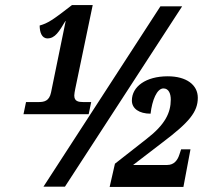

<svg xmlns="http://www.w3.org/2000/svg" viewBox="-20 -739 819 760"><path d="M73 -287H331L341 -335H310C290 -335 274 -338 274 -361C274 -368 276 -377 278 -388L347 -719H265C188 -659 169 -647 137 -638C137 -612 145 -587 168 -587C198 -587 214 -614 239 -656H240L182 -373C175 -339 155 -335 132 -335H83ZM152 0H237L701 -714H615ZM414 1H706L734 -148H697L690 -127C683 -105 669 -86 642 -86H507L623 -175C729 -255 763 -296 763 -352C763 -403 718 -437 644 -437C557 -437 502 -396 502 -341C502 -309 531 -289 576 -289C582 -342 601 -389 627 -389C648 -389 656 -368 656 -345C656 -293 634 -246 560 -189L435 -91Z"/></svg>

Font: Noto Serif Condensed Black
Style: Italic
Weight: 900
Width: 3
Italic angle: -12°
Designer: Monotype Design Team
Foundry: Monotype Imaging Inc.
Version: Version 2.013